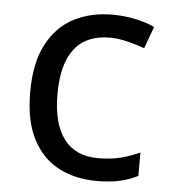

<svg xmlns="http://www.w3.org/2000/svg" viewBox="-45 -588 570 639"><g transform="rotate(5 240.0 -268.0)"><path d="M300 10Q229 10 173.5 -19Q118 -48 86.5 -109Q55 -170 55 -265Q55 -364 88 -426Q121 -488 177.5 -517Q234 -546 306 -546Q347 -546 385 -537.5Q423 -529 447 -517L420 -444Q396 -453 364 -461Q332 -469 304 -469Q146 -469 146 -266Q146 -169 184.5 -117.5Q223 -66 299 -66Q343 -66 376.5 -75Q410 -84 438 -97V-19Q411 -5 378.5 2.5Q346 10 300 10Z"/></g></svg>

Font: Noto Sans PhagsPa
Style: Regular
Weight: 400
Designer: Monotype Design Team
Foundry: Monotype Imaging Inc.
Version: Version 2.004; ttfautohint (v1.8.4.7-5d5b)